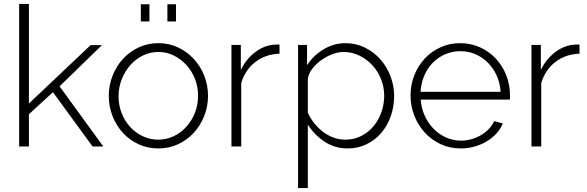

<svg xmlns="http://www.w3.org/2000/svg" viewBox="-20 -750 3004 983"><path d="M454 0 251 -278 128 -165V0H78V-730H128V-220L444 -519H502L285 -308L509 0Z M701 -640V-728H745V-640ZM837 -640V-728H881V-640ZM791 10Q736 10 689.5 -11.5Q643 -33 609 -70Q575 -107 556 -156Q537 -205 537 -259Q537 -314 556.5 -363Q576 -412 610 -449Q644 -486 690.5 -507.5Q737 -529 791 -529Q845 -529 891 -507.5Q937 -486 971.5 -449Q1006 -412 1025.5 -363Q1045 -314 1045 -259Q1045 -205 1025.5 -156Q1006 -107 972 -70Q938 -33 891.5 -11.5Q845 10 791 10ZM587 -257Q587 -211 603 -170.5Q619 -130 646.5 -100Q674 -70 711 -52.5Q748 -35 790 -35Q832 -35 869 -52.5Q906 -70 934 -101Q962 -132 978 -172.5Q994 -213 994 -260Q994 -306 978 -346.5Q962 -387 934 -417.5Q906 -448 869.5 -466Q833 -484 791 -484Q749 -484 712 -466Q675 -448 647.5 -417Q620 -386 603.5 -344.5Q587 -303 587 -257Z M1411 -475Q1341 -473 1288.5 -433.5Q1236 -394 1215 -325V0H1165V-520H1213V-392Q1240 -447 1284.5 -481.5Q1329 -516 1380 -521Q1390 -522 1398 -522Q1406 -522 1411 -522Z M1760 10Q1693 10 1640.5 -25.5Q1588 -61 1556 -112V213H1506V-520H1552V-416Q1584 -466 1636.5 -497.5Q1689 -529 1749 -529Q1803 -529 1849 -506Q1895 -483 1928 -445.5Q1961 -408 1979.5 -359Q1998 -310 1998 -259Q1998 -205 1981 -156Q1964 -107 1932.5 -70Q1901 -33 1857 -11.5Q1813 10 1760 10ZM1748 -35Q1793 -35 1830 -54Q1867 -73 1893 -104.5Q1919 -136 1933 -176.5Q1947 -217 1947 -259Q1947 -304 1931 -344.5Q1915 -385 1886.5 -416Q1858 -447 1820 -465.5Q1782 -484 1739 -484Q1712 -484 1681.5 -472.5Q1651 -461 1624 -441.5Q1597 -422 1578 -397Q1559 -372 1556 -344V-173Q1569 -144 1589 -119Q1609 -94 1634 -75Q1659 -56 1688 -45.5Q1717 -35 1748 -35Z M2339 10Q2284 10 2237 -11.5Q2190 -33 2155.5 -70.5Q2121 -108 2101.5 -157Q2082 -206 2082 -262Q2082 -317 2101.5 -365.5Q2121 -414 2155 -450.5Q2189 -487 2235.5 -508Q2282 -529 2336 -529Q2391 -529 2438 -507.5Q2485 -486 2519 -449.5Q2553 -413 2572 -364.5Q2591 -316 2591 -262Q2591 -257 2591 -249.5Q2591 -242 2590 -240H2134Q2137 -195 2155 -156.5Q2173 -118 2200.5 -90Q2228 -62 2264 -46Q2300 -30 2341 -30Q2368 -30 2394 -37.5Q2420 -45 2442.5 -58Q2465 -71 2482.5 -89.5Q2500 -108 2510 -130L2554 -118Q2543 -90 2521.5 -66.5Q2500 -43 2471.5 -26Q2443 -9 2409 0.5Q2375 10 2339 10ZM2543 -280Q2540 -326 2522.5 -364Q2505 -402 2477.5 -429.5Q2450 -457 2414 -472.5Q2378 -488 2337 -488Q2296 -488 2260 -472.5Q2224 -457 2196.5 -429.5Q2169 -402 2152.5 -363.5Q2136 -325 2133 -280Z M2947 -475Q2877 -473 2824.5 -433.5Q2772 -394 2751 -325V0H2701V-520H2749V-392Q2776 -447 2820.5 -481.5Q2865 -516 2916 -521Q2926 -522 2934 -522Q2942 -522 2947 -522Z"/></svg>

Font: Oxford Sans
Style: Regular
Weight: 300
Designer: Matt McInerney, Pablo Impallari, Rodrigo Fuenzalida
Foundry: Matt McInerney, Pablo Impallari, Rodrigo Fuenzalida
Version: Version 3.000g; ttfautohint (v1.5) -l 8 -r 28 -G 28 -x 14 -D